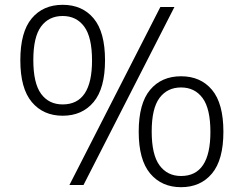

<svg xmlns="http://www.w3.org/2000/svg" viewBox="-20 -769 1013 798"><path d="M64.5 -518.5Q64.5 -636 111.8 -692.5Q159 -749 240.5 -749Q322 -749 369.2 -692.5Q416.5 -636 416.5 -518.5Q416.5 -401.5 369 -344.8Q321.5 -288 240.5 -288Q160 -288 112.2 -344.8Q64.5 -401.5 64.5 -518.5ZM268.5 0 646.5 -740H705L327 0ZM362.5 -517.5Q362.5 -614.5 330 -658.5Q297.5 -702.5 240.5 -702.5Q183 -702.5 150.8 -659Q118.5 -615.5 118.5 -519.5Q118.5 -423 150.8 -379Q183 -335 240.5 -335Q362.5 -335 362.5 -517.5ZM556.5 -221.5Q556.5 -339 603.8 -395.5Q651 -452 732.5 -452Q814 -452 861.2 -395.5Q908.5 -339 908.5 -221.5Q908.5 -104.5 861 -47.8Q813.5 9 732.5 9Q652 9 604.2 -47.8Q556.5 -104.5 556.5 -221.5ZM854.5 -220.5Q854.5 -317.5 822 -361.5Q789.5 -405.5 732.5 -405.5Q675.5 -405.5 643 -362Q610.5 -318.5 610.5 -222.5Q610.5 -126 643 -81.8Q675.5 -37.5 732.5 -37.5Q854.5 -37.5 854.5 -220.5Z"/></svg>

Font: Encode Sans Expanded Light
Style: Regular
Weight: 300
Width: 7
Designer: Multiple Designers
Foundry: Impallari Type
Version: Version 2.000